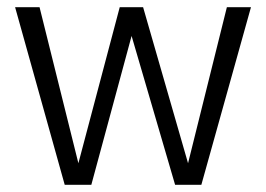

<svg xmlns="http://www.w3.org/2000/svg" viewBox="-20 -514 741 534"><path d="M611 -494H678L540 0H467L346 -414L234 0H160L22 -494H90L198 -60L313 -494H378L503 -60Z"/></svg>

Font: Blinker Light
Style: Regular
Weight: 300
Designer: Juergen Huber
Foundry: supertype
Version: Version 1.017;hotconv 1.0.117;makeotfexe 2.5.65602